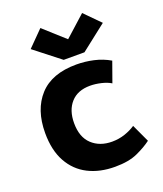

<svg xmlns="http://www.w3.org/2000/svg" viewBox="-164 -1020 960 1130"><g transform="rotate(-20 316.5 -455.0)"><path d="M360 4Q265 4 193 -32.5Q121 -69 80.5 -142Q40 -215 40 -323Q40 -469 118 -554.5Q196 -640 350 -640Q404 -640 457.5 -628Q511 -616 557 -589L512 -463Q488 -478 452 -486.5Q416 -495 383 -495Q305 -495 262.5 -447.5Q220 -400 220 -320Q220 -232 268.5 -186.5Q317 -141 394 -141Q437 -141 475 -154Q513 -167 541 -186L593 -74Q556 -46 501 -21Q446 4 360 4ZM290 -691 129 -817 225 -914 356 -796 486 -913 581 -817 420 -691Z"/></g></svg>

Font: Braah One
Style: Regular
Weight: 400
Designer: Ashish Kumar
Foundry: Ashish Kumar
Version: Version 1.001; ttfautohint (v1.8.4.7-5d5b);gftools[0.9.29]